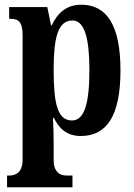

<svg xmlns="http://www.w3.org/2000/svg" viewBox="-20 -566 570 816"><path d="M10 230H288V180H263C242 180 208 172 208 114V47C208 4 207 -34 205 -65H209C232 -17 267 12 323 12C434 12 492 -74 492 -267C492 -460 433 -546 325 -546C262 -546 223 -509 200 -458H197L181 -536H19V-486H25C55 -486 76 -477 76 -417V113C76 171 42 180 20 180H10ZM286 -54C224 -54 208 -127 208 -269C208 -400 224 -479 288 -479C339 -479 360 -404 360 -268C360 -128 339 -54 286 -54Z"/></svg>

Font: Noto Serif Georgian ExtraCondensed Bold
Style: Regular
Weight: 700
Width: 2
Designer: Monotype Design Team, Akaki Razmadze
Foundry: Google LLC
Version: Version 2.003